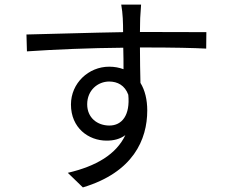

<svg xmlns="http://www.w3.org/2000/svg" viewBox="-20 -774 996 841"><path d="M459.2 -224.1C406.2 -224.1 361.9 -258.2 361.9 -317.1C361.9 -379.3 409.1 -416.9 458.1 -416.9C495 -416.9 527 -399.9 541.9 -359C550.8 -269.2 514.2 -224.1 459.2 -224.1ZM605.1 -566.1C744 -566.1 830.3 -563.9 883.2 -561.1L883.9 -633.2C837.7 -633.2 721.9 -633.9 606.9 -633.9H593C593 -658.7 594.1 -681.1 594.1 -695L598 -753.9H511C518.1 -714.8 519.2 -673.3 519.2 -633.2C379.3 -631 201 -625 95.9 -622.9L98 -549C215.9 -557.2 376.8 -563.9 519.9 -565C521 -532 521 -498.9 521 -470.9C501.8 -478 481.2 -481.9 458.1 -481.9C368.3 -481.9 290.8 -410.2 290.8 -316.1C290.8 -214.1 367.2 -158 447.1 -158C479 -158 506 -165.1 529.1 -182.2C489 -98 402 -46.2 277 -17L343 46.9C563.2 -19.2 625 -162.3 625 -290.1C625 -337 615.1 -378.9 595.2 -410.9C594.1 -453.8 593 -512.1 593 -566.1Z"/></svg>

Font: Karasuma Gothic
Style: Regular
Weight: 400
Designer: Rasmus Andersson, Ryoko Nishizuka
Foundry: Genbu
Version: Version 1.00